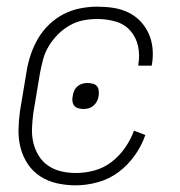

<svg xmlns="http://www.w3.org/2000/svg" viewBox="-20 -548 540 576"><path d="M207 8Q179 8 151.5 2Q124 -4 101.5 -18.5Q79 -33 64 -55Q49 -77 42 -103.5Q35 -130 35.5 -158.5Q36 -187 40 -215L60 -335Q64 -360 72.5 -385Q81 -410 94.5 -433Q108 -456 128 -475Q148 -494 171.5 -506Q195 -518 221 -523Q247 -528 271 -528Q296 -528 319.5 -524.5Q343 -521 364 -511Q385 -501 400.5 -485Q416 -469 425.5 -448.5Q435 -428 437.5 -404Q440 -380 436 -356L435 -351H395V-355Q400 -383 394 -410Q388 -437 370.5 -456.5Q353 -476 326.5 -483.5Q300 -491 272 -491Q251 -491 230 -487Q209 -483 189.5 -472Q170 -461 154 -445Q138 -429 126.5 -410Q115 -391 109.5 -370.5Q104 -350 100 -329L80 -209Q77 -187 76 -164Q75 -141 80 -120Q85 -99 96 -81Q107 -63 124.5 -51Q142 -39 163.5 -34Q185 -29 208 -29Q235 -29 263 -36.5Q291 -44 314.5 -62Q338 -80 355 -104.5Q372 -129 382 -156L416 -143Q405 -111 384.5 -82Q364 -53 336 -32Q308 -11 274 -1.5Q240 8 207 8ZM231 -221Q223 -221 215.5 -223Q208 -225 203.5 -230Q199 -235 197.5 -243Q196 -251 198 -259Q199 -267 202 -274.5Q205 -282 211.5 -288Q218 -294 226 -296.5Q234 -299 242 -299Q250 -299 258 -297Q266 -295 270.5 -290Q275 -285 276 -277Q277 -269 276 -261Q275 -253 271.5 -245.5Q268 -238 261.5 -232Q255 -226 247 -223.5Q239 -221 231 -221Z"/></svg>

Font: Iosevka Curly Extralight
Style: Italic
Weight: 200
Italic angle: -9°
Monospace: yes
Designer: Belleve Invis
Foundry: Belleve Invis
Version: Version 22.1.2; ttfautohint (v1.8.4)